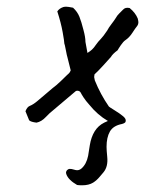

<svg xmlns="http://www.w3.org/2000/svg" viewBox="-20 -365 433 573"><path d="M393 -299Q393 -292 389 -287Q384 -281 375 -267Q366 -253 354 -245Q348 -241 340.5 -230Q333 -219 331 -215Q316 -204 311 -195Q304 -187 288 -169.5Q272 -152 262 -143L261 -135Q261 -133 263 -125Q280 -83 305 -47Q307 -45 322.5 -35.5Q338 -26 347.5 -18Q357 -10 355 -3Q355 2 344 5Q318 10 308 27.5Q298 45 298 73Q298 83 300 103Q303 132 289 149Q287 151 278 162Q269 173 258 180Q245 188 225 188Q215 188 210 187Q184 172 178 155L177 151Q177 146 180.5 142.5Q184 139 188 139Q194 139 200 141Q206 143 210 143Q217 143 223 138Q238 125 243 100Q244 93 248 68.5Q252 44 262.5 27Q273 10 291 1L302 -4Q271 -22 246 -53Q236 -64 229.5 -74Q223 -84 220 -90Q218 -93 213.5 -94Q209 -95 206 -93L128 -27Q117 -16 117 -16Q104 -2 89 1Q72 -1 67 -6L56 -33Q61 -46 69 -49Q79 -53 91 -63L137 -102Q148 -110 161 -122.5Q174 -135 180 -141Q181 -142 185 -145.5Q189 -149 191 -155Q191 -155 181 -195Q180 -197 176.5 -215.5Q173 -234 172 -235Q172 -241 167 -269Q162 -297 151 -331Q157 -340 169 -344Q172 -345 178 -345Q183 -345 198 -342Q211 -330 217 -315Q223 -300 229 -276Q235 -254 235 -240L241 -207Q249 -212 254.5 -217Q260 -222 266 -231Q273 -241 281 -249Q288 -256 300 -274Q304 -282 312.5 -293Q321 -304 326 -312Q329 -318 336 -325Q343 -332 347 -336Q354 -344 367 -341Q384 -327 391 -310Q393 -302 393 -299Z"/></svg>

Font: Caveat
Style: Regular
Weight: 400
Designer: Pablo Impallari
Foundry: Pablo Impallari
Version: Version 1.500; ttfautohint (v1.6)